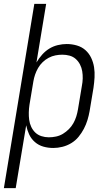

<svg xmlns="http://www.w3.org/2000/svg" viewBox="-46 -755 566 990"><path d="M-26 215 131 -735H192L142 -433Q155 -455 171.5 -473.5Q188 -492 208.5 -504.5Q229 -517 252.5 -522.5Q276 -528 298 -528Q325 -528 350.5 -520.5Q376 -513 394.5 -496.5Q413 -480 424 -457Q435 -434 439 -408.5Q443 -383 441.5 -356Q440 -329 436 -302L416 -182Q412 -159 405 -136Q398 -113 386.5 -91Q375 -69 359 -49.5Q343 -30 321.5 -17Q300 -4 276 2Q252 8 229 8Q202 8 177.5 1Q153 -6 134 -22.5Q115 -39 104.5 -61.5Q94 -84 89 -109L35 215ZM206 -47Q224 -47 243 -51Q262 -55 278.5 -65Q295 -75 309 -89Q323 -103 332.5 -120Q342 -137 347.5 -155Q353 -173 356 -191L376 -311Q380 -331 380.5 -350Q381 -369 378 -387.5Q375 -406 366.5 -422.5Q358 -439 344.5 -451Q331 -463 313 -468Q295 -473 275 -473Q258 -473 240 -469.5Q222 -466 205 -457Q188 -448 174 -434.5Q160 -421 150.5 -404.5Q141 -388 135 -370.5Q129 -353 126 -335L106 -215Q103 -195 102.5 -175.5Q102 -156 104.5 -137Q107 -118 115 -101Q123 -84 136 -71.5Q149 -59 167.5 -53Q186 -47 206 -47Z"/></svg>

Font: Iosevka Term Curly Light
Style: Italic
Weight: 300
Italic angle: -9°
Designer: Belleve Invis
Foundry: Belleve Invis
Version: Version 32.3.0